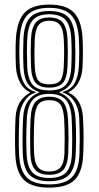

<svg xmlns="http://www.w3.org/2000/svg" viewBox="-20 -828 440 855"><path d="M199.2 7.5Q120.5 7.5 85.9 -27.5Q51.2 -62.5 48.2 -141.2Q46.8 -175.8 46.9 -215.2Q47 -254.8 49.2 -304.8Q51.5 -345.8 68.5 -372.6Q85.5 -399.5 113.2 -415V-417.8Q87.2 -428.8 70.4 -458.9Q53.5 -489 51 -529.5Q49.5 -560 49.4 -595Q49.2 -630 51 -658.5Q56.5 -738.2 91 -772.9Q125.5 -807.5 199.2 -807.5Q274.5 -807.5 308.6 -772.5Q342.8 -737.5 347.5 -658.8Q349.2 -629.5 349.2 -598.4Q349.2 -567.2 347.5 -529.5Q345.2 -487 327.9 -457.8Q310.5 -428.5 285.5 -417.8V-415Q313.8 -403 330.4 -375.2Q347 -347.5 349.5 -304.2Q352.5 -251.8 352.2 -212.4Q352 -173 350.5 -140.5Q347.5 -62.8 313 -27.6Q278.5 7.5 199.2 7.5ZM199.2 -35.5Q252.5 -35.5 275.4 -61.2Q298.2 -87 300.2 -143.2Q301.5 -171.5 301.5 -209.8Q301.5 -248 299.2 -301.2Q295.8 -359.2 272.2 -384.6Q248.8 -410 199.2 -410Q150.2 -410 126.8 -384.5Q103.2 -359 99.5 -300.2Q97.2 -255 97.1 -215.1Q97 -175.2 98.5 -143.2Q100.5 -88.2 122.8 -61.9Q145 -35.5 199.2 -35.5ZM199.2 -49.8Q156.5 -49.8 136.8 -71.6Q117 -93.5 115 -144.5Q114 -171 114.1 -212.5Q114.2 -254 116.2 -299.2Q118.5 -353.5 139 -375.4Q159.5 -397.2 199.2 -397.2Q242 -397.2 261 -374Q280 -350.8 282.8 -299.2Q285.2 -250.8 285.1 -211.8Q285 -172.8 283.8 -144.8Q281.5 -93.8 262.1 -71.8Q242.8 -49.8 199.2 -49.8ZM199.2 -64.2Q233.5 -64.2 249.4 -82.8Q265.2 -101.2 267 -144.8Q267.8 -167.8 268 -207.8Q268.2 -247.8 265.8 -298.2Q262.5 -344.8 248.1 -363.4Q233.8 -382 199.2 -382Q165.5 -382 151 -363.5Q136.5 -345 133 -298.5Q130.5 -250.5 130.5 -211Q130.5 -171.5 132 -144Q133.8 -101.8 149.4 -83Q165 -64.2 199.2 -64.2ZM199.2 -6.8Q268.2 -6.8 299.6 -38Q331 -69.2 333.8 -141.5Q335 -172.5 335 -210.5Q335 -248.5 332.8 -302.8Q330.8 -345.5 310.9 -376.1Q291 -406.8 260.5 -415V-418.8Q295.8 -429.2 312 -457.5Q328.2 -485.8 331 -530Q332.8 -561 332.8 -594.2Q332.8 -627.5 331 -657.8Q326.5 -732.5 294.8 -762.9Q263 -793.2 199.2 -793.2Q134.8 -793.2 103.5 -762.5Q72.2 -731.8 67.8 -657.5Q66.2 -630.8 66.1 -599.1Q66 -567.5 68 -530Q70.8 -485.8 86.8 -457.6Q102.8 -429.5 138.2 -418.8V-415Q107.5 -406.8 87.9 -376Q68.2 -345.2 66 -303.8Q63.8 -250.5 63.6 -211.6Q63.5 -172.8 64.8 -142.8Q67.8 -70.5 98.4 -38.6Q129 -6.8 199.2 -6.8ZM199.2 -21Q139.2 -21 111.8 -49Q84.2 -77 81.5 -142.8Q80.2 -173.2 80.4 -213.1Q80.5 -253 82.8 -301.5Q85.2 -349.8 104.4 -377.2Q123.5 -404.8 154.2 -415.8V-418.2Q123.2 -428 105.1 -453.6Q87 -479.2 84.5 -530.8Q83 -566 83.1 -597.1Q83.2 -628.2 84.5 -656.2Q87.5 -722.2 114.4 -750.6Q141.2 -779 199.2 -779Q259.5 -779 285.4 -749.8Q311.2 -720.5 314.2 -656.2Q315.5 -626.5 315.6 -597.5Q315.8 -568.5 314.2 -530.8Q312 -480.8 294.5 -454.8Q277 -428.8 244.5 -418.2V-415.8Q274.8 -405 294 -377.8Q313.2 -350.5 316.2 -301.8Q319 -247.2 318.8 -210Q318.5 -172.8 317 -142.5Q314.5 -78 287.5 -49.5Q260.5 -21 199.2 -21ZM199.2 -425.5Q251.2 -425.5 273 -450Q294.8 -474.5 297.5 -531.2Q299.2 -566.5 299.1 -596.1Q299 -625.8 297.5 -654Q294.8 -713.5 272.1 -739Q249.5 -764.5 199.2 -764.5Q149.2 -764.5 126.6 -739Q104 -713.5 101.2 -654.2Q99.8 -624.8 99.9 -596.5Q100 -568.2 101.2 -531.2Q104 -474.8 125.6 -450.1Q147.2 -425.5 199.2 -425.5ZM199.2 -437.8Q158.5 -437.8 139.4 -458.4Q120.2 -479 118 -532Q116.8 -565.2 116.8 -596.9Q116.8 -628.5 118 -653.8Q120.5 -705.8 139.4 -728Q158.2 -750.2 199.2 -750.2Q240.5 -750.2 259.4 -727.8Q278.2 -705.2 280.8 -654Q282 -625.5 282.1 -597.4Q282.2 -569.2 280.8 -532Q278.5 -480.2 260 -459Q241.5 -437.8 199.2 -437.8ZM199.2 -452.5Q235.2 -452.5 248.6 -469.2Q262 -486 264 -532.8Q265.2 -559.8 265.5 -579.5Q265.8 -599.2 265.4 -616.4Q265 -633.5 264 -652.5Q261.8 -698.8 246.5 -717.2Q231.2 -735.8 199.2 -735.8Q167 -735.8 152 -716.6Q137 -697.5 134.8 -653Q133.5 -624 133.4 -596.9Q133.2 -569.8 134.8 -532Q137 -486 150.6 -469.2Q164.2 -452.5 199.2 -452.5Z"/></svg>

Font: Big Shoulders Inline Display Thin SemiBold
Style: Regular
Weight: 600
Version: Version 2.002